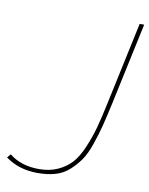

<svg xmlns="http://www.w3.org/2000/svg" viewBox="-114 -769 654 840"><g transform="rotate(10 213.0 -349.0)"><path d="M-32 -33 -18 -49Q34 -7 114 -7Q161 -7 197 -23.5Q233 -40 257 -66Q281 -92 301 -139Q321 -186 333.5 -231.5Q346 -277 361 -349L438 -709H458L381 -349Q367 -285 356.5 -243.5Q346 -202 330 -156Q314 -110 295 -83Q276 -56 250 -32.5Q224 -9 189.5 1Q155 11 110 11Q28 11 -32 -33Z"/></g></svg>

Font: Raleway-v4020 Thin
Style: Italic
Weight: 250
Italic angle: -12°
Designer: Matt McInerney, Pablo Impallari, Rodrigo Fuenzalida
Foundry: Matt McInerney, Pablo Impallari, Rodrigo Fuenzalida
Version: Version 4.020;PS 004.020;hotconv 1.0.88;makeotf.lib2.5.64775